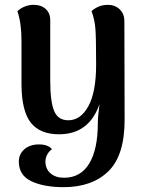

<svg xmlns="http://www.w3.org/2000/svg" viewBox="-20 -548 595 795"><path d="M496 -52Q496 96 428.5 161.5Q361 227 243 227Q162 227 110 202.5Q58 178 58 121Q58 90 81 70Q104 50 141 50Q180 50 195 70Q182 79 175 93Q168 107 168 120Q168 151 189 169.5Q210 188 245 188Q314 188 349.5 129Q385 70 385 -37Q385 -65 392 -117Q349 8 224 8Q146 8 108 -39.5Q70 -87 69 -196V-378Q69 -453 52 -502Q82 -528 120 -528Q150 -528 169 -511Q188 -494 188 -465V-214Q188 -128 204 -89Q220 -50 263 -50Q314 -50 346 -108.5Q378 -167 378 -280Q378 -392 375 -429.5Q372 -467 359 -502Q388 -528 427 -528Q456 -528 475.5 -509.5Q495 -491 495 -460Z"/></svg>

Font: Arima Madurai ExtraBold
Style: Regular
Weight: 800
Designer: Joana Correia and Natanael Gama
Foundry: NDISCOVER
Version: Version 1.019